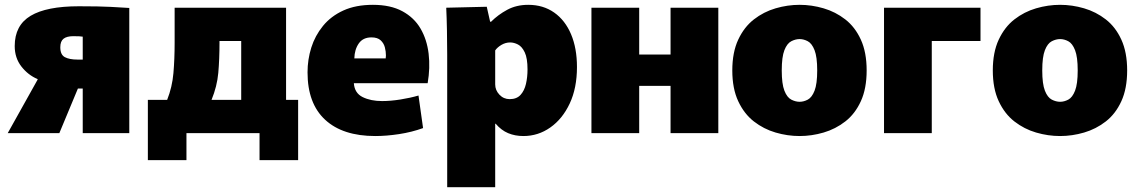

<svg xmlns="http://www.w3.org/2000/svg" viewBox="-20 -552 4720 796"><path d="M12 0 136 -222V-224Q96 -241 68.5 -276.5Q41 -312 41 -361Q41 -447 107 -486.5Q173 -526 307 -526Q392 -526 439 -523.5Q486 -521 516 -519V0H323V-185H303L226 0ZM301 -305H323V-400Q319 -401 308.5 -401.5Q298 -402 284 -402Q257 -402 243.5 -391.5Q230 -381 230 -356Q230 -325 249 -315Q268 -305 301 -305Z M593 112V-138H673Q694 -191 699 -249Q704 -307 704 -375V-520H1166V-138H1216V112H1056V0H753V112ZM890 -375Q890 -306 885 -250Q880 -194 857 -138H980V-382H890Z M1536 12Q1401 12 1328 -55.5Q1255 -123 1255 -252Q1255 -305 1270.5 -354.5Q1286 -404 1319 -444.5Q1352 -485 1403.5 -508.5Q1455 -532 1526 -532Q1599 -532 1648 -505.5Q1697 -479 1723.5 -433.5Q1750 -388 1757 -329.5Q1764 -271 1753 -207H1447Q1450 -166 1483.5 -149.5Q1517 -133 1564 -133Q1599 -133 1640 -139.5Q1681 -146 1715 -156L1734 -21Q1687 -4 1634.5 4Q1582 12 1536 12ZM1520 -397Q1485 -397 1467.5 -372Q1450 -347 1449 -310H1579Q1580 -315 1580 -322Q1580 -339 1575.5 -356Q1571 -373 1558 -385Q1545 -397 1520 -397Z M1834 -326Q1834 -373 1833 -425.5Q1832 -478 1830 -520L1998 -524L2012 -462H2016Q2045 -491 2083 -511.5Q2121 -532 2170 -532Q2232 -532 2277.5 -500Q2323 -468 2347.5 -410Q2372 -352 2372 -274Q2372 -187 2342 -123Q2312 -59 2261.5 -23.5Q2211 12 2150 12Q2115 12 2086.5 0Q2058 -12 2035 -39H2033V224H1834ZM2093 -141Q2122 -141 2138 -158.5Q2154 -176 2160.5 -204Q2167 -232 2167 -264Q2167 -311 2155.5 -335Q2144 -359 2127.5 -367.5Q2111 -376 2095 -376Q2076 -376 2059 -366Q2042 -356 2033 -343V-202Q2033 -178 2050.5 -159.5Q2068 -141 2093 -141Z M2432 -520H2630V-326H2760V-520H2958V0H2760V-196H2630V0H2432Z M3295 12Q3245 12 3195.5 -2.5Q3146 -17 3105.5 -48.5Q3065 -80 3040.5 -132.5Q3016 -185 3016 -260Q3016 -335 3040.5 -387.5Q3065 -440 3105.5 -471.5Q3146 -503 3195.5 -517.5Q3245 -532 3295 -532Q3345 -532 3394.5 -517.5Q3444 -503 3484.5 -471.5Q3525 -440 3549 -387.5Q3573 -335 3573 -260Q3573 -185 3549 -132.5Q3525 -80 3484.5 -48.5Q3444 -17 3394.5 -2.5Q3345 12 3295 12ZM3295 -130Q3312 -130 3329 -139Q3346 -148 3357 -176Q3368 -204 3368 -260Q3368 -316 3357 -344Q3346 -372 3329 -381Q3312 -390 3295 -390Q3278 -390 3260.5 -381Q3243 -372 3232 -344Q3221 -316 3221 -260Q3221 -204 3232 -176Q3243 -148 3260.5 -139Q3278 -130 3295 -130Z M3645 0V-520H4045V-382H3843V0Z M4375 12Q4325 12 4275.5 -2.5Q4226 -17 4185.5 -48.5Q4145 -80 4120.5 -132.5Q4096 -185 4096 -260Q4096 -335 4120.5 -387.5Q4145 -440 4185.5 -471.5Q4226 -503 4275.5 -517.5Q4325 -532 4375 -532Q4425 -532 4474.5 -517.5Q4524 -503 4564.5 -471.5Q4605 -440 4629 -387.5Q4653 -335 4653 -260Q4653 -185 4629 -132.5Q4605 -80 4564.5 -48.5Q4524 -17 4474.5 -2.5Q4425 12 4375 12ZM4375 -130Q4392 -130 4409 -139Q4426 -148 4437 -176Q4448 -204 4448 -260Q4448 -316 4437 -344Q4426 -372 4409 -381Q4392 -390 4375 -390Q4358 -390 4340.5 -381Q4323 -372 4312 -344Q4301 -316 4301 -260Q4301 -204 4312 -176Q4323 -148 4340.5 -139Q4358 -130 4375 -130Z"/></svg>

Font: Murecho Black
Style: Regular
Weight: 900
Designer: Neil Summerour
Foundry: Positype
Version: Version 1.010; ttfautohint (v1.8.3)